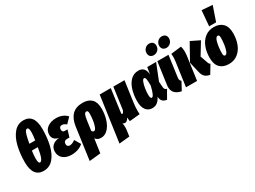

<svg xmlns="http://www.w3.org/2000/svg" viewBox="-58 -1702 3691 2777"><g transform="rotate(-30 1787.5 -313.0)"><path d="M483 -517Q483 -371 454 -250Q425 -129 361 -55Q297 19 197 19Q112 19 66.5 -41.5Q21 -102 21 -226Q21 -370 50.5 -491.5Q80 -613 144 -688Q208 -763 306 -763Q392 -763 437.5 -702.5Q483 -642 483 -517ZM212 -425H309Q322 -505 322 -555Q322 -598 314.5 -615Q307 -632 292 -632Q276 -632 264 -615.5Q252 -599 239.5 -554Q227 -509 212 -425ZM194 -322Q183 -241 183 -194Q183 -149 190.5 -131.5Q198 -114 212 -114Q235 -114 254.5 -159.5Q274 -205 293 -322Z M473 -142Q473 -203 514.5 -241Q556 -279 626 -284Q525 -306 525 -394Q525 -468 583 -511Q641 -554 730 -554Q782 -554 828.5 -536Q875 -518 909 -480L826 -394Q788 -426 752 -426Q730 -426 718.5 -412.5Q707 -399 707 -376Q707 -354 717.5 -342Q728 -330 755 -330H794L759 -214H720Q691 -214 676.5 -199.5Q662 -185 662 -160Q662 -137 673.5 -124.5Q685 -112 708 -112Q730 -112 751.5 -121Q773 -130 800 -149L859 -49Q824 -17 773 1Q722 19 664 19Q580 19 526.5 -23.5Q473 -66 473 -142Z M1372 -344Q1372 -245 1345 -162Q1318 -79 1269 -29.5Q1220 20 1156 20Q1096 20 1064 -24L1031 208L843 227L917 -308Q934 -428 997 -491Q1060 -554 1172 -554Q1269 -554 1320.5 -502Q1372 -450 1372 -344ZM1186 -368Q1186 -397 1179.5 -407.5Q1173 -418 1158 -418Q1137 -418 1124.5 -393.5Q1112 -369 1103 -305L1080 -141Q1087 -128 1094.5 -122Q1102 -116 1112 -116Q1136 -116 1153 -158.5Q1170 -201 1178 -260Q1186 -319 1186 -368Z M1805 -54Q1805 -14 1807 1L1634 18Q1628 -20 1628 -47Q1609 -18 1594.5 -6Q1580 6 1561 6Q1540 6 1526 -10Q1533 23 1533 58Q1533 91 1528 122L1516 207L1342 224L1449 -534H1634L1584 -165Q1582 -147 1582 -143Q1582 -127 1592 -127Q1608 -127 1626 -169L1677 -534H1863L1814 -183Q1805 -117 1805 -54Z M2224 -420 2243 -534H2391L2284 -264L2291 -172Q2293 -147 2304 -134.5Q2315 -122 2334 -119L2255 19Q2210 13 2186.5 -10Q2163 -33 2159 -76L2158 -87Q2130 -33 2096 -7Q2062 19 2013 19Q1946 19 1907.5 -31.5Q1869 -82 1869 -178Q1869 -271 1893 -357Q1917 -443 1970 -498.5Q2023 -554 2104 -554Q2161 -554 2191 -519Q2221 -484 2224 -420ZM2054 -187Q2054 -149 2060.5 -132.5Q2067 -116 2080 -116Q2097 -116 2115.5 -155.5Q2134 -195 2153 -277Q2153 -358 2146.5 -388Q2140 -418 2122 -418Q2102 -418 2086.5 -378Q2071 -338 2062.5 -283Q2054 -228 2054 -187Z M2550 -186Q2548 -170 2548 -164Q2548 -147 2554 -135.5Q2560 -124 2573 -115L2501 19Q2433 7 2395.5 -31Q2358 -69 2358 -134Q2358 -151 2361 -169L2412 -534H2598ZM2335 -712Q2335 -755 2364 -784.5Q2393 -814 2434 -814Q2472 -814 2492.5 -793Q2513 -772 2513 -737Q2513 -694 2484 -664.5Q2455 -635 2413 -635Q2376 -635 2355.5 -656Q2335 -677 2335 -712ZM2546 -712Q2546 -755 2575 -784.5Q2604 -814 2645 -814Q2682 -814 2703 -793Q2724 -772 2724 -737Q2724 -694 2695 -664.5Q2666 -635 2625 -635Q2588 -635 2567 -656Q2546 -677 2546 -712Z M2851 -102 2810 -279 2963 -553 3110 -481 2987 -279 3031 -155Q3037 -138 3043.5 -130Q3050 -122 3060 -120L2976 19Q2927 11 2896 -15Q2865 -41 2851 -102ZM2637 -395Q2643 -440 2643 -473Q2643 -483 2640 -525L2813 -546Q2826 -507 2826 -452Q2826 -421 2822 -394L2767 0H2582Z M3091 -196Q3091 -295 3122 -376Q3153 -457 3215 -505.5Q3277 -554 3365 -554Q3459 -554 3512 -499.5Q3565 -445 3565 -337Q3565 -238 3533.5 -157Q3502 -76 3440.5 -28Q3379 20 3291 20Q3197 20 3144 -34Q3091 -88 3091 -196ZM3378 -367Q3378 -395 3371.5 -406Q3365 -417 3351 -417Q3315 -417 3296.5 -334.5Q3278 -252 3278 -167Q3278 -139 3284.5 -127.5Q3291 -116 3305 -116Q3329 -116 3345.5 -157.5Q3362 -199 3370 -257.5Q3378 -316 3378 -367ZM3335 -853 3513 -840 3429 -596H3313Z"/></g></svg>

Font: Fira Sans Extra Condensed Black
Style: Italic
Weight: 900
Width: 3
Italic angle: -8°
Designer: Carrois Corporate & Edenspiekermann AG
Foundry: Carrois Corporate GbR & Edenspiekermann AG
Version: Version 4.203